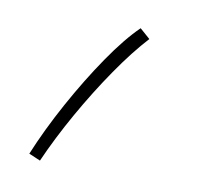

<svg xmlns="http://www.w3.org/2000/svg" viewBox="-51 -212 477 461"><g transform="rotate(10 187.5 18.5)"><path d="M74 196 46 184Q72 121 108.5 54.5Q145 -12 184 -69Q223 -126 257 -159L282 -137Q247 -99 208.5 -43Q170 13 135 75Q100 137 74 196Z"/></g></svg>

Font: Noto Sans Arabic UI XLt
Style: Regular
Weight: 200
Designer: Monotype Design Team, Nadine Chahine and Nizar Qandah
Foundry: Monotype Imaging Inc.
Version: Version 2.010; ttfautohint (v1.8.4.7-5d5b)